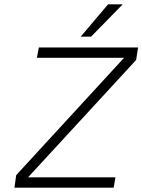

<svg xmlns="http://www.w3.org/2000/svg" viewBox="-20 -870 660 890"><path d="M549 -850 402 -700H354L481 -850ZM160 -650H620L611 -592L110 -48H515L507 0H47L55 -58L555 -602H151Z"/></svg>

Font: Overused Grotesk Light
Style: Italic
Weight: 300
Italic angle: -10°
Version: Version 0.003